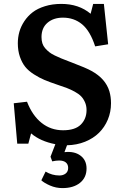

<svg xmlns="http://www.w3.org/2000/svg" viewBox="-20 -734 640 989"><path d="M551.8 -202.1Q551.8 -157.2 535.4 -117.9Q519 -78.6 489.7 -49.8Q460.4 -21 418 -3.9Q375.5 13.2 325.2 14.2L312 49.8Q362.8 43.9 394.3 67.4Q425.8 90.8 425.8 133.8Q425.8 180.7 392.1 207.8Q358.4 234.9 301.8 234.9Q268.1 234.9 237.8 221.7Q207.5 208.5 192.9 194.8L214.8 149.9Q248 169.9 286.1 169.9Q305.2 169.9 318.1 159.9Q331.1 149.9 331.1 130.9Q331.1 112.8 319.1 102.8Q307.1 92.8 284.2 92.8Q268.6 92.8 249 97.2L240.2 73.2L265.1 8.8Q187.5 -6.3 140.1 -46.9L126 5.9H68.8L50.8 -202.1L119.1 -210Q146.5 -139.2 194.1 -101.1Q241.7 -63 305.2 -63Q367.2 -63 396.5 -92.5Q425.8 -122.1 425.8 -167Q425.8 -189.5 417.7 -207.5Q409.7 -225.6 397.7 -238Q385.7 -250.5 364.5 -262Q343.3 -273.4 324 -280.8Q304.7 -288.1 274.9 -297.9Q235.8 -311 209.5 -322Q183.1 -333 154.8 -351.1Q126.5 -369.1 109.9 -389.9Q93.3 -410.6 82.5 -441.7Q71.8 -472.7 71.8 -511.2Q71.8 -541.5 79.8 -570.1Q87.9 -598.6 105.5 -625Q123 -651.4 148.4 -670.9Q173.8 -690.4 211.9 -702.1Q250 -713.9 295.9 -713.9Q386.2 -713.9 446.8 -663.1L460 -713.9H515.1L537.1 -505.9L470.2 -495.1Q444.3 -574.7 402.8 -608.9Q361.3 -643.1 304.2 -643.1Q255.4 -643.1 224.6 -616.7Q193.8 -590.3 193.8 -543Q193.8 -525.4 198.2 -511.2Q202.6 -497.1 212.6 -485.6Q222.7 -474.1 233.4 -465.6Q244.1 -457 262.2 -448.2Q280.3 -439.5 295.2 -433.3Q310.1 -427.2 333 -418.5Q342.3 -415 347.2 -413.1Q424.8 -383.8 452.1 -368.2Q523.9 -328.6 543.5 -263.7Q551.8 -235.4 551.8 -202.1Z"/></svg>

Font: Literata Book SemiBold
Style: Regular
Weight: 600
Designer: Latin by Veronika Burian and Jose Scaglione. Greek by Irene Vlachou. Cyrillic by Vera Evstafieva
Foundry: TypeTogether
Version: Version 2.003;PS 002.003;hotconv 1.0.88;makeotf.lib2.5.64775